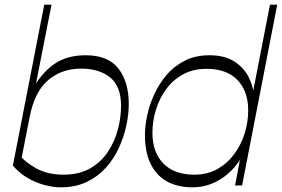

<svg xmlns="http://www.w3.org/2000/svg" viewBox="-20 -792 1204 820"><path d="M239 8Q207 8 169.5 -2Q132 -12 97 -32.5Q62 -53 35 -85L169 -772H200L125 -391L117 -407Q155 -478 209.5 -517Q264 -556 346 -556Q442 -556 486 -499Q530 -442 530 -347Q530 -304 519.5 -255.5Q509 -207 487.5 -160Q466 -113 431.5 -75Q397 -37 349.5 -14.5Q302 8 239 8ZM64 -75 59 -136Q82 -103 132 -74.5Q182 -46 251 -46Q319 -46 366 -73.5Q413 -101 442 -145.5Q471 -190 484 -241Q497 -292 497 -340Q497 -424 450 -461.5Q403 -499 327 -499Q244 -499 186 -450Q128 -401 107 -294Z M802 8Q738 8 692.5 -17.5Q647 -43 623 -93Q599 -143 599 -215Q599 -253 608.5 -298.5Q618 -344 639 -389.5Q660 -435 692 -472.5Q724 -510 769.5 -533Q815 -556 874 -556Q938 -556 979 -530.5Q1020 -505 1041 -464.5Q1062 -424 1066 -377L1053 -361L1133 -772H1164L1014 0H984L1013 -154L1022 -139Q986 -69 928 -30.5Q870 8 802 8ZM810 -46Q866 -46 908.5 -70Q951 -94 980.5 -134Q1010 -174 1025 -222.5Q1040 -271 1040 -321Q1040 -402 994.5 -450Q949 -498 862 -498Q805 -498 762 -474.5Q719 -451 690 -411.5Q661 -372 646 -323.5Q631 -275 631 -224Q631 -142 677.5 -94Q724 -46 810 -46Z"/></svg>

Font: Savate ExtraLight
Style: Italic
Weight: 200
Italic angle: -11°
Designer: Max Esnée
Foundry: Plomb Type
Version: Version 2.000